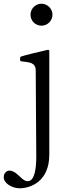

<svg xmlns="http://www.w3.org/2000/svg" viewBox="-103 -755 362 1032"><path d="M120 -617C152 -617 179 -643 179 -676C179 -708 152 -735 120 -735C87 -735 61 -708 61 -676C61 -643 87 -617 120 -617ZM2 257C61 257 162 221 162 76V-137V-480C162 -485 159 -488 153 -487C112 -478 26 -457 10 -451C5 -449 5 -445 5 -437C5 -429 5 -426 14 -425C55 -420 89 -420 89 -375C89 -298 92 35 92 88C92 143 85 219 46 219C33 219 22 211 10 200C1 192 -8 183 -17 176C-28 168 -40 162 -53 162C-67 162 -83 176 -83 197C-83 232 -36 257 2 257Z"/></svg>

Font: Shippori Mincho OTF
Style: Regular
Weight: 400
Designer: FONTDASU
Foundry: FONTDASU / Google Inc. / but / Adobe
Version: Version 3.300;hotconv 1.0.109;makeotfexe 2.5.65596